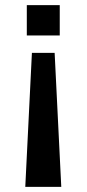

<svg xmlns="http://www.w3.org/2000/svg" viewBox="-20 -528 340 752"><path d="M214 -508V-389H85V-508ZM194 -321 220 204H79L105 -321Z"/></svg>

Font: CST
Style: Medium
Weight: 500
Version: Version 1.00